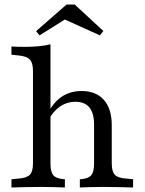

<svg xmlns="http://www.w3.org/2000/svg" viewBox="-20 -829 640 849"><path d="M164.5 -2.4Q124.2 -2.4 93.1 -1.6Q62.1 -0.8 30.6 0V-36.3L62.1 -39.5Q97.6 -41.9 111.7 -56Q125.8 -70.2 125.8 -105.6V-206.5H203.2V-105.6Q203.2 -70.2 214.9 -55.2Q226.6 -40.3 258.1 -37.1L266.9 -36.3V0Q241.9 -0.8 218.5 -1.6Q195.2 -2.4 164.5 -2.4ZM396 -206.5V-277.4Q396 -328.2 375.4 -353.6Q354.8 -379 313.7 -379Q271 -379 237.5 -352Q204 -325 180.6 -270.2L175 -290.3Q200.8 -359.7 241.9 -393.1Q283.1 -426.6 340.3 -426.6Q404.8 -426.6 439.5 -387.1Q474.2 -347.6 474.2 -275V-206.5ZM434.7 -2.4Q404.8 -2.4 381 -1.6Q357.3 -0.8 333.1 0V-36.3L341.9 -37.1Q372.6 -40.3 384.3 -55.2Q396 -70.2 396 -105.6V-206.5H474.2V-105.6Q474.2 -70.2 487.9 -56Q501.6 -41.9 537.1 -39.5L568.5 -36.3V0Q537.1 -0.8 506.5 -1.6Q475.8 -2.4 434.7 -2.4ZM125.8 -206.5V-515.3Q125.8 -551.6 111.7 -566.1Q97.6 -580.6 61.3 -583.9L30.6 -587.1V-623.4Q45.2 -622.6 58.5 -622.2Q71.8 -621.8 87.1 -621.8Q121.8 -621.8 151.2 -624.6Q180.6 -627.4 203.2 -633.1V-623.4V-206.5ZM154.8 -672.6 139.5 -691.1 274.2 -808.9H310.5L437.1 -691.9L421.8 -672.6L236.3 -756.5L295.2 -760.5Z"/></svg>

Font: Playfair 9pt
Style: Regular
Weight: 400
Designer: Claus Eggers Sørensen
Foundry: Claus Eggers Sørensen
Version: Version 2.203